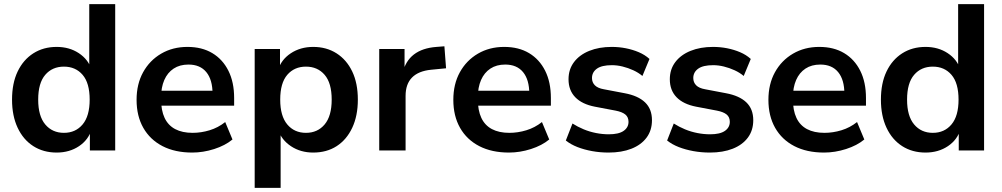

<svg xmlns="http://www.w3.org/2000/svg" viewBox="-20 -725 4826 925"><path d="M253 10Q189 10 140.5 -21Q92 -52 65 -109.5Q38 -167 38 -245Q38 -324 65 -380.5Q92 -437 140.5 -468Q189 -499 253 -499Q314 -499 359.5 -469Q405 -439 421 -390H410V-705H535V0H413V-104H422Q407 -52 361 -21Q315 10 253 10ZM288 -85Q344 -85 378 -125.5Q412 -166 412 -245Q412 -325 378 -364.5Q344 -404 288 -404Q232 -404 198 -364.5Q164 -325 164 -245Q164 -166 198 -125.5Q232 -85 288 -85Z M906 10Q823 10 763 -21Q703 -52 670.5 -109Q638 -166 638 -244Q638 -320 669.5 -377Q701 -434 756.5 -466.5Q812 -499 883 -499Q953 -499 1003 -469Q1053 -439 1080.5 -384Q1108 -329 1108 -253V-216H739V-288H1020L1004 -273Q1004 -341 974 -377.5Q944 -414 888 -414Q846 -414 816.5 -394.5Q787 -375 771.5 -339.5Q756 -304 756 -255V-248Q756 -193 773 -157Q790 -121 824 -103Q858 -85 908 -85Q949 -85 990 -97.5Q1031 -110 1065 -137L1100 -53Q1065 -24 1012 -7Q959 10 906 10Z M1207 180V-489H1329V-386H1319Q1334 -437 1380.5 -468Q1427 -499 1489 -499Q1553 -499 1601.5 -468Q1650 -437 1677 -380.5Q1704 -324 1704 -245Q1704 -167 1677 -109.5Q1650 -52 1602 -21Q1554 10 1489 10Q1428 10 1382 -20.5Q1336 -51 1320 -100H1332V180ZM1454 -85Q1510 -85 1544 -125.5Q1578 -166 1578 -245Q1578 -325 1544 -364.5Q1510 -404 1454 -404Q1398 -404 1364 -364.5Q1330 -325 1330 -245Q1330 -166 1364 -125.5Q1398 -85 1454 -85Z M1807 0V-489H1929V-371H1919Q1933 -431 1974 -462.5Q2015 -494 2083 -499L2121 -502L2129 -396L2057 -389Q1996 -383 1965 -351.5Q1934 -320 1934 -263V0Z M2432 10Q2349 10 2289 -21Q2229 -52 2196.5 -109Q2164 -166 2164 -244Q2164 -320 2195.5 -377Q2227 -434 2282.5 -466.5Q2338 -499 2409 -499Q2479 -499 2529 -469Q2579 -439 2606.5 -384Q2634 -329 2634 -253V-216H2265V-288H2546L2530 -273Q2530 -341 2500 -377.5Q2470 -414 2414 -414Q2372 -414 2342.5 -394.5Q2313 -375 2297.5 -339.5Q2282 -304 2282 -255V-248Q2282 -193 2299 -157Q2316 -121 2350 -103Q2384 -85 2434 -85Q2475 -85 2516 -97.5Q2557 -110 2591 -137L2626 -53Q2591 -24 2538 -7Q2485 10 2432 10Z M2912 10Q2871 10 2832.5 3Q2794 -4 2762 -16.5Q2730 -29 2706 -48L2738 -130Q2763 -114 2792 -102Q2821 -90 2852 -84Q2883 -78 2913 -78Q2961 -78 2984.5 -94.5Q3008 -111 3008 -138Q3008 -161 2992.5 -173.5Q2977 -186 2946 -192L2846 -211Q2784 -223 2751.5 -256.5Q2719 -290 2719 -343Q2719 -391 2745.5 -426Q2772 -461 2819 -480Q2866 -499 2927 -499Q2962 -499 2995 -492.5Q3028 -486 3057.5 -473.5Q3087 -461 3109 -441L3075 -359Q3056 -375 3031 -386.5Q3006 -398 2979.5 -404.5Q2953 -411 2928 -411Q2879 -411 2855.5 -394Q2832 -377 2832 -349Q2832 -328 2846 -314Q2860 -300 2889 -295L2989 -276Q3054 -264 3087.5 -232Q3121 -200 3121 -146Q3121 -97 3095 -62Q3069 -27 3022 -8.5Q2975 10 2912 10Z M3400 10Q3359 10 3320.5 3Q3282 -4 3250 -16.5Q3218 -29 3194 -48L3226 -130Q3251 -114 3280 -102Q3309 -90 3340 -84Q3371 -78 3401 -78Q3449 -78 3472.5 -94.5Q3496 -111 3496 -138Q3496 -161 3480.5 -173.5Q3465 -186 3434 -192L3334 -211Q3272 -223 3239.5 -256.5Q3207 -290 3207 -343Q3207 -391 3233.5 -426Q3260 -461 3307 -480Q3354 -499 3415 -499Q3450 -499 3483 -492.5Q3516 -486 3545.5 -473.5Q3575 -461 3597 -441L3563 -359Q3544 -375 3519 -386.5Q3494 -398 3467.5 -404.5Q3441 -411 3416 -411Q3367 -411 3343.5 -394Q3320 -377 3320 -349Q3320 -328 3334 -314Q3348 -300 3377 -295L3477 -276Q3542 -264 3575.5 -232Q3609 -200 3609 -146Q3609 -97 3583 -62Q3557 -27 3510 -8.5Q3463 10 3400 10Z M3950 10Q3867 10 3807 -21Q3747 -52 3714.5 -109Q3682 -166 3682 -244Q3682 -320 3713.5 -377Q3745 -434 3800.5 -466.5Q3856 -499 3927 -499Q3997 -499 4047 -469Q4097 -439 4124.5 -384Q4152 -329 4152 -253V-216H3783V-288H4064L4048 -273Q4048 -341 4018 -377.5Q3988 -414 3932 -414Q3890 -414 3860.5 -394.5Q3831 -375 3815.5 -339.5Q3800 -304 3800 -255V-248Q3800 -193 3817 -157Q3834 -121 3868 -103Q3902 -85 3952 -85Q3993 -85 4034 -97.5Q4075 -110 4109 -137L4144 -53Q4109 -24 4056 -7Q4003 10 3950 10Z M4439 10Q4375 10 4326.5 -21Q4278 -52 4251 -109.5Q4224 -167 4224 -245Q4224 -324 4251 -380.5Q4278 -437 4326.5 -468Q4375 -499 4439 -499Q4500 -499 4545.5 -469Q4591 -439 4607 -390H4596V-705H4721V0H4599V-104H4608Q4593 -52 4547 -21Q4501 10 4439 10ZM4474 -85Q4530 -85 4564 -125.5Q4598 -166 4598 -245Q4598 -325 4564 -364.5Q4530 -404 4474 -404Q4418 -404 4384 -364.5Q4350 -325 4350 -245Q4350 -166 4384 -125.5Q4418 -85 4474 -85Z"/></svg>

Font: Nunito Sans 12pt ExtraLight 12pt
Style: Bold
Weight: 700
Version: Version 3.101;gftools[0.9.27]